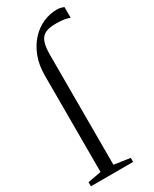

<svg xmlns="http://www.w3.org/2000/svg" viewBox="-212 -882 752 935"><g transform="rotate(-30 163.5 -414.0)"><path d="M2 0V-23L77.5 -37V-579.5Q77.5 -638 95.2 -684.2Q113 -730.5 142.8 -762.8Q172.5 -795 210.2 -811.8Q248 -828.5 288 -828.5Q301 -828.5 310.8 -825.8Q320.5 -823 327 -820.5V-759.5Q318.5 -764 300.2 -767.8Q282 -771.5 250 -771.5Q213.5 -771.5 191.5 -761.8Q169.5 -752 159.5 -726.5Q149.5 -701 149.5 -653V-36L239.5 -23V0Z"/></g></svg>

Font: Merriweather 120pt Light
Style: Regular
Weight: 300
Version: Version 2.100